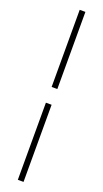

<svg xmlns="http://www.w3.org/2000/svg" viewBox="-169 -808 493 917"><g transform="rotate(20 78.0 -350.0)"><path d="M63 -310H92V82H63ZM63 -782H92V-390H63Z"/></g></svg>

Font: Phudu Light
Style: Regular
Weight: 400
Version: Version 1.005;gftools[0.9.23]